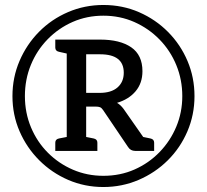

<svg xmlns="http://www.w3.org/2000/svg" viewBox="-20 -744 831 771"><path d="M395 7Q320 7 254 -21.5Q188 -50 137.5 -100.5Q87 -151 58.5 -217Q30 -283 30 -358Q30 -433 58.5 -499.5Q87 -566 137 -616.5Q187 -667 253.5 -695.5Q320 -724 395 -724Q472 -724 538.5 -695Q605 -666 655 -615.5Q705 -565 733 -499Q761 -433 761 -358Q761 -283 732.5 -216.5Q704 -150 653.5 -100Q603 -50 536.5 -21.5Q470 7 395 7ZM395 -38Q463 -38 520.5 -63.5Q578 -89 621 -133.5Q664 -178 688 -235.5Q712 -293 712 -358Q712 -424 688 -482.5Q664 -541 620.5 -585.5Q577 -630 519.5 -655.5Q462 -681 395 -681Q329 -681 272 -656Q215 -631 171.5 -586.5Q128 -542 104 -483.5Q80 -425 80 -358Q80 -291 104.5 -232.5Q129 -174 172.5 -130.5Q216 -87 273 -62.5Q330 -38 395 -38ZM202 -138V-171Q202 -185 217 -188L248 -194V-529L217 -536Q202 -539 202 -553V-585H382Q462 -585 507 -554Q552 -523 552 -458Q552 -410 524.5 -377.5Q497 -345 450 -331Q464 -323 476 -307L555 -194L584 -188Q599 -185 599 -171V-138H523Q504 -138 494 -154L394 -302Q388 -311 381.5 -313.5Q375 -316 364 -316H326V-194L356 -188Q371 -185 371 -171V-138ZM326 -371H380Q427 -371 452 -393Q477 -415 477 -452Q477 -526 382 -526H326Z"/></svg>

Font: Aleo
Style: Regular
Weight: 400
Designer: Alessio Laiso
Foundry: Alessio Laiso
Version: Version 2.001; ttfautohint (v1.8.4.7-5d5b);gftools[0.9.29]